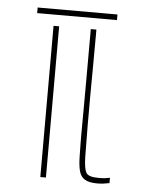

<svg xmlns="http://www.w3.org/2000/svg" viewBox="-47 -639 523 683"><g transform="rotate(5 214.5 -297.5)"><path d="M369 0Q359.5 2 348.5 3.5Q337.5 5 326 5Q296 5 281 -4.2Q266 -13.5 260.8 -33.2Q255.5 -53 255 -85Q254.5 -117.5 254.2 -134.2Q254 -151 254 -163.8Q254 -176.5 254.2 -195.2Q254.5 -214 254.5 -250Q254.5 -286 254.8 -349Q255 -412 255 -514V-540H275V-514Q275 -453.5 274.5 -401.5Q274 -349.5 273.8 -300.2Q273.5 -251 273.8 -198.8Q274 -146.5 275 -85Q276 -44 284 -29.5Q292 -15 328 -15Q344 -15 351.2 -16Q358.5 -17 369 -19ZM122 0V-540H142V0ZM60 -580V-600H345V-580Z"/></g></svg>

Font: Big Shoulders Stencil Display SC Thin
Style: Regular
Weight: 100
Designer: Patric King
Foundry: XO Type Co
Version: Version 2.001